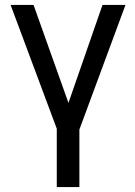

<svg xmlns="http://www.w3.org/2000/svg" viewBox="-20 -548 541 771"><path d="M254.9 -134.8 391.6 -528.3H483.9L298.8 -27.8V203.1H208V-31.2L22.5 -528.3H114.7Z"/></svg>

Font: Roboto
Style: Regular
Weight: 400
Designer: Google
Version: Version 2.134; 2016; ttfautohint (v1.6)